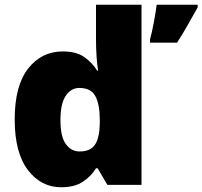

<svg xmlns="http://www.w3.org/2000/svg" viewBox="-20 -780 854 810"><path d="M238 10Q153 10 97.5 -63Q42 -136 42 -276Q42 -418 98.5 -490.5Q155 -563 245 -563Q301 -563 334.5 -540Q368 -517 390 -482H394Q390 -503 387.5 -540Q385 -577 385 -612V-760H577V0H433L392 -70H385Q365 -37 330 -13.5Q295 10 238 10ZM316 -141Q362 -141 381 -170Q400 -199 401 -259V-274Q401 -339 382.5 -374Q364 -409 314 -409Q280 -409 257.5 -376Q235 -343 235 -273Q235 -204 257.5 -172.5Q280 -141 316 -141ZM814 -749Q793 -712 774 -678Q755 -644 727 -600H613V-614Q621 -643 629 -685.5Q637 -728 641 -760H814Z"/></svg>

Font: Noto Sans Gujarati UI Black
Style: Regular
Weight: 900
Designer: Jelle Bosma - Monotype Design Team, Universal Thirst
Foundry: Monotype Imaging Inc.
Version: Version 2.106; ttfautohint (v1.8.4.7-5d5b)